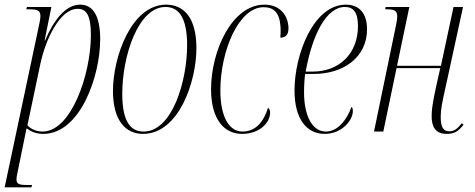

<svg xmlns="http://www.w3.org/2000/svg" viewBox="-43 -566 2042 826"><path d="M119 -430 -23 240H92L95 230H80C43 230 28 228 28 206C28 200 29 189 33 173L61 36C64 22 66 11 71 -14C90 0 112 10 143 10C302 10 388 -238 388 -397C388 -491 361 -546 302 -546C238 -546 187 -477 151 -392H149L178 -536H73L70 -526H81C116 -526 131 -522 131 -497C131 -485 126 -462 119 -430ZM140 0C108 0 84 -16 75 -27L131 -293C153 -395 214 -528 291 -528C329 -528 348 -500 348 -415C348 -248 264 0 140 0Z M572 10C727 10 802 -216 802 -359C802 -492 746 -546 672 -546C521 -546 443 -319 443 -175C443 -49 496 10 572 10ZM575 0C518 0 483 -44 483 -162C483 -327 552 -536 669 -536C729 -536 762 -485 762 -372C762 -215 697 0 575 0Z M998 10C1076 10 1119 -40 1119 -81C1119 -93 1115 -99 1110 -102C1089 -36 1053 0 1000 0C944 0 905 -61 905 -177C905 -345 983 -535 1091 -535C1135 -535 1160 -512 1164 -449C1165 -435 1164 -420 1163 -404C1186 -404 1198 -417 1198 -444C1198 -494 1166 -546 1095 -546C954 -546 865 -346 865 -182C865 -53 921 10 998 10Z M1354 10C1427 10 1475 -48 1475 -88C1475 -100 1472 -104 1469 -106C1449 -49 1409 0 1359 0C1300 0 1265 -68 1265 -170C1265 -201 1268 -240 1270 -248H1308C1434 -248 1536 -319 1536 -440C1536 -507 1504 -546 1445 -546C1305 -546 1224 -330 1224 -177C1224 -54 1276 10 1354 10ZM1302 -258H1272C1301 -418 1361 -536 1441 -536C1478 -536 1497 -512 1497 -454C1497 -334 1415 -258 1302 -258Z M1878 10C1913 10 1929 -2 1951 -29L1944 -36C1924 -11 1910 -1 1891 -1C1860 -1 1853 -26 1853 -64C1853 -96 1859 -124 1875 -196L1949 -536H1908L1854 -283H1665L1718 -536H1616L1614 -526H1621C1656 -526 1666 -519 1666 -494C1666 -486 1664 -474 1661 -459L1566 0H1606L1663 -273H1851L1834 -197C1824 -149 1814 -107 1814 -66C1814 -27 1826 10 1878 10Z"/></svg>

Font: Noto Serif Display ExtraCondensed ExtraLight
Style: Italic
Weight: 200
Width: 2
Italic angle: -12°
Designer: Monotype Design Team
Foundry: Monotype Imaging Inc.
Version: Version 2.009